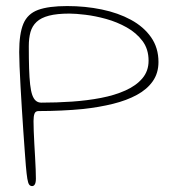

<svg xmlns="http://www.w3.org/2000/svg" viewBox="-20 -620 584 650"><path d="M89 10Q82.5 10 78.8 5Q75 0 72.5 -15Q70 -30 67.5 -59Q66 -77.5 63.8 -108Q61.5 -138.5 59 -175.5Q56.5 -212.5 54 -251.8Q51.5 -291 49.5 -328Q47.5 -365 46.2 -395.2Q45 -425.5 45 -444Q45 -506 59.2 -539.8Q73.5 -573.5 109 -586.5Q144.5 -599.5 207.5 -599.5Q268.5 -599.5 324.2 -588Q380 -576.5 423.2 -553Q466.5 -529.5 491.5 -493.8Q516.5 -458 516.5 -410Q516.5 -372.5 497.2 -345Q478 -317.5 443.5 -298.8Q409 -280 362.5 -268.5Q316 -257 261.5 -251Q226 -247.5 188 -245.8Q150 -244 110.5 -244Q100 -244 96.8 -235.2Q93.5 -226.5 93.5 -210Q93.5 -196.5 94.2 -176.5Q95 -156.5 96.2 -133.5Q97.5 -110.5 98.8 -88Q100 -65.5 100.8 -46.5Q101.5 -27.5 101.5 -15.5Q101.5 -2 98 4Q94.5 10 89 10ZM120 -272.5Q171.5 -272.5 223.2 -276Q275 -279.5 321.8 -288.5Q368.5 -297.5 404.8 -313.8Q441 -330 462 -354.8Q483 -379.5 483 -414.5Q483 -454 462.2 -481.5Q441.5 -509 409 -527.2Q376.5 -545.5 339.5 -555.8Q302.5 -566 269.2 -570Q236 -574 215 -574Q173 -574 146 -567Q119 -560 104 -546Q89 -532 83.2 -511.5Q77.5 -491 77.5 -463.5Q77.5 -420.5 78.5 -388.5Q79.5 -356.5 82 -334.2Q84.5 -312 89.2 -298.5Q94 -285 101.5 -278.8Q109 -272.5 120 -272.5Z"/></svg>

Font: Gluten Thin
Style: Regular
Weight: 100
Designer: Tyler Finck
Foundry: Etcetera Type Company
Version: Version 1.300